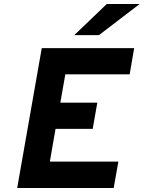

<svg xmlns="http://www.w3.org/2000/svg" viewBox="-20 -941 719 961"><path d="M66 0 189 -700H651.5L629 -569H307L282 -427H467L444 -296H258L229.5 -132H572.5L549 0ZM351.5 -765 514.5 -921H679L475 -765Z"/></svg>

Font: Overpass ExtraBold
Style: Italic
Weight: 800
Italic angle: -10°
Designer: Delve Withrington, Dave Bailey, Thomas Jockin
Foundry: Delve Fonts LLC
Version: Version 4.000